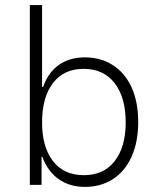

<svg xmlns="http://www.w3.org/2000/svg" viewBox="-20 -725 630 753"><path d="M313 8Q253 8 210 -22.5Q167 -53 146 -110H143V0H97V-705H145V-384H149Q169 -441 211 -470.5Q253 -500 313 -500Q376 -500 423.5 -469Q471 -438 496.5 -381.5Q522 -325 522 -246Q522 -169 496.5 -111.5Q471 -54 423.5 -23Q376 8 313 8ZM309 -38Q387 -38 430 -93.5Q473 -149 473 -245Q473 -343 429.5 -399Q386 -455 308 -455Q230 -455 187.5 -399Q145 -343 145 -245Q145 -149 187.5 -93.5Q230 -38 309 -38Z"/></svg>

Font: Nunito Sans 7pt SemiCondensed ExtraLight
Style: Regular
Weight: 250
Width: 4
Designer: Vernon Adams
Foundry: Vernon Adams
Version: Version 3.101;gftools[0.9.27]